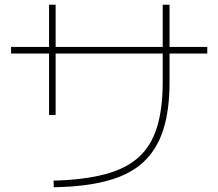

<svg xmlns="http://www.w3.org/2000/svg" viewBox="-20 -810 920 809"><path d="M205.6 -48.9Q333.3 -52.2 421.7 -75.6Q510 -98.9 563.3 -146.7Q616.7 -194.4 641.1 -272.8Q665.6 -351.1 665.6 -464.4V-790H694.4V-464.4Q694.4 -345.6 667.8 -262.8Q641.1 -180 584.4 -127.2Q527.8 -74.4 434.4 -48.9Q341.1 -23.3 206.7 -21.1ZM186.7 -325.6V-790H214.4V-325.6ZM26.7 -584.4V-612.2H853.3V-584.4Z"/></svg>

Font: Paperlogy 1 Thin
Style: Regular
Weight: 250
Designer: redesigned by Lee Juim, glyphs from Gmarket Sans & Montserrat
Foundry: PT&
Version: Version 1.001